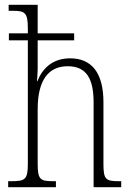

<svg xmlns="http://www.w3.org/2000/svg" viewBox="-20 -780 549 800"><path d="M14 0H213V-25H205C148 -25 137 -30 137 -98V-325C137 -445 181 -504 262 -504C341 -504 370 -451 370 -353V0H485V-25H476C420 -25 411 -32 411 -98V-354C411 -479 360 -537 272 -537C196 -537 155 -491 136 -442H134C135 -456 137 -476 137 -493V-612H289V-641H137V-760H16V-735H33C84 -735 96 -728 96 -661V-641H17V-612H96V-99C96 -31 85 -25 26 -25H14Z"/></svg>

Font: Noto Serif Armenian Condensed ExtraLight
Style: Regular
Weight: 200
Width: 3
Designer: Monotype Design Team
Foundry: Monotype Imaging Inc.
Version: Version 2.008